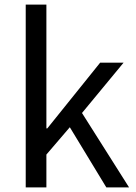

<svg xmlns="http://www.w3.org/2000/svg" viewBox="-20 -816 592 836"><path d="M92 0V-796H182V-257H186L416 -543H518L337 -324L542 0H443L284 -262L182 -143V0Z"/></svg>

Font: Chocolate Classical Sans
Style: Regular
Weight: 400
Designer: 田海東、宇文滿月
Foundry: Moonlit Owen
Version: Version 1.001